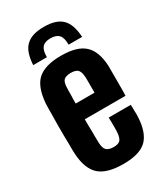

<svg xmlns="http://www.w3.org/2000/svg" viewBox="-195 -857 819 949"><g transform="rotate(-30 215.0 -383.0)"><path d="M217.8 -775.4C170.9 -775.4 136.7 -764.6 115.2 -743.2C92.8 -722.7 81.1 -687.5 78.1 -637.7H156.2C156.2 -664.1 161.1 -682.6 170.9 -693.4C179.7 -704.1 195.3 -710 217.8 -710C240.2 -710 255.9 -704.1 265.6 -693.4C275.4 -682.6 280.3 -664.1 280.3 -637.7H357.4C354.5 -687.5 341.8 -722.7 320.3 -743.2C298.8 -764.6 264.6 -775.4 217.8 -775.4ZM221.7 8.8C282.2 8.8 326.2 -3.9 353.5 -29.3C379.9 -54.7 395.5 -96.7 398.4 -154.3C399.4 -166 399.4 -179.7 398.4 -194.3C398.4 -209 398.4 -219.7 397.5 -226.6H271.5C272.5 -208 272.5 -192.4 272.5 -177.7C272.5 -163.1 272.5 -150.4 271.5 -140.6C270.5 -122.1 265.6 -108.4 258.8 -99.6C251 -91.8 238.3 -87.9 221.7 -87.9C203.1 -87.9 189.5 -91.8 180.7 -99.6C171.9 -108.4 168 -122.1 167 -140.6C166 -163.1 166 -186.5 166 -209C165 -231.4 165 -254.9 165 -278.3H397.5C398.4 -298.8 398.4 -321.3 398.4 -344.7V-388.7V-408.2V-448.2C395.5 -505.9 379.9 -546.9 352.5 -571.3C325.2 -596.7 281.2 -609.4 219.7 -609.4C158.2 -609.4 114.3 -596.7 85.9 -571.3C57.6 -545.9 42 -502.9 37.1 -443.4C36.1 -427.7 36.1 -406.2 36.1 -379.9C35.2 -353.5 35.2 -326.2 35.2 -297.9C35.2 -268.6 35.2 -241.2 36.1 -215.8C36.1 -190.4 36.1 -169.9 37.1 -154.3C41 -96.7 56.6 -54.7 85 -29.3C113.3 -3.9 159.2 8.8 221.7 8.8ZM165 -368.2C165 -383.8 165 -399.4 166 -415C166 -430.7 166 -446.3 167 -462.9C168 -480.5 171.9 -493.2 179.7 -501C188.5 -507.8 201.2 -511.7 219.7 -511.7C237.3 -511.7 250 -507.8 257.8 -501C265.6 -493.2 270.5 -480.5 271.5 -462.9C272.5 -459 272.5 -452.1 272.5 -443.4V-409.2V-368.2H165Z"/></g></svg>

Font: Yellow Ladder Regular
Style: Regular
Weight: 400
Designer: Zima Creative
Version: Version 2.002